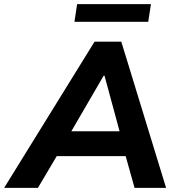

<svg xmlns="http://www.w3.org/2000/svg" viewBox="-71 -906 850 926"><path d="M-51 0 385 -705H514L730 0H578L523 -196L578 -153H159L228 -196L112 0ZM429 -541 251 -235 230 -273H545L516 -235L433 -541ZM288 -801 301 -886H657L644 -801Z"/></svg>

Font: Mulish ExtraLight ExtraBold
Style: Italic
Weight: 800
Italic angle: -9°
Version: Version 3.603